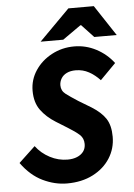

<svg xmlns="http://www.w3.org/2000/svg" viewBox="-58 -899 665 955"><g transform="rotate(-5 274.0 -421.5)"><path d="M238 12Q177 12 117 -17Q57 -46 11 -110L93 -187Q121 -150 163 -128Q205 -106 251 -106Q278 -106 298.5 -114.5Q319 -123 330.5 -138.5Q342 -154 342 -176Q342 -205 322 -223Q302 -241 266 -263L208 -299Q163 -327 135 -365Q107 -403 107 -462Q107 -517 137.5 -563Q168 -609 219.5 -636.5Q271 -664 332 -664Q390 -664 441.5 -637Q493 -610 528 -564L450 -485Q425 -512 395 -528.5Q365 -545 329 -545Q303 -545 284.5 -536Q266 -527 256.5 -511Q247 -495 247 -477Q247 -450 268.5 -433.5Q290 -417 329 -392L392 -354Q440 -324 462 -290Q484 -256 484 -200Q484 -141 453.5 -93Q423 -45 367.5 -16.5Q312 12 238 12ZM168 -702 320 -855H447L548 -702H436L376 -766H372L281 -702Z"/></g></svg>

Font: Source Sans 3
Style: Bold Italic
Weight: 700
Italic angle: -11°
Designer: Paul D. Hunt
Foundry: Adobe
Version: Version 3.052;hotconv 1.1.0;makeotfexe 2.6.0